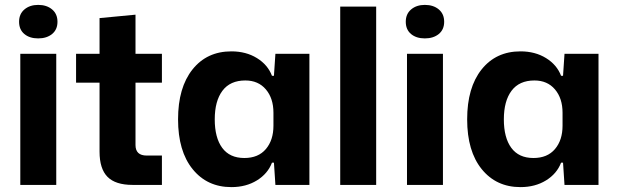

<svg xmlns="http://www.w3.org/2000/svg" viewBox="-20 -756 2530 785"><path d="M63 0V-536H210V0ZM136 -736Q171 -736 193 -717.5Q215 -699 215 -667Q215 -635 193 -617Q171 -599 136 -599Q101 -599 79.5 -617Q58 -635 58 -667Q58 -699 80 -717.5Q102 -736 136 -736Z M522 0Q452 0 419.5 -33Q387 -66 387 -136V-418H291V-536H387V-682L534 -696V-536H642V-418H534V-163Q534 -120 580 -120H642V0Z M926 9Q827 9 767.5 -64.5Q708 -138 708 -268Q708 -398 767 -472Q826 -546 926 -546Q986 -546 1030.5 -518.5Q1075 -491 1092 -446H1100L1106 -536H1245V0H1106L1100 -91H1092Q1075 -46 1030.5 -18.5Q986 9 926 9ZM979 -110Q1036 -110 1067 -146.5Q1098 -183 1098 -242V-295Q1098 -354 1067 -390.5Q1036 -427 983 -427Q921 -427 889.5 -385Q858 -343 858 -268Q858 -193 888.5 -151.5Q919 -110 979 -110Z M1371 0V-729H1518V0Z M1644 0V-536H1791V0ZM1717 -736Q1752 -736 1774 -717.5Q1796 -699 1796 -667Q1796 -635 1774 -617Q1752 -599 1717 -599Q1682 -599 1660.5 -617Q1639 -635 1639 -667Q1639 -699 1661 -717.5Q1683 -736 1717 -736Z M2108 9Q2009 9 1949.5 -64.5Q1890 -138 1890 -268Q1890 -398 1949 -472Q2008 -546 2108 -546Q2168 -546 2212.5 -518.5Q2257 -491 2274 -446H2282L2288 -536H2427V0H2288L2282 -91H2274Q2257 -46 2212.5 -18.5Q2168 9 2108 9ZM2161 -110Q2218 -110 2249 -146.5Q2280 -183 2280 -242V-295Q2280 -354 2249 -390.5Q2218 -427 2165 -427Q2103 -427 2071.5 -385Q2040 -343 2040 -268Q2040 -193 2070.5 -151.5Q2101 -110 2161 -110Z"/></svg>

Font: Mona Sans
Style: Bold
Weight: 700
Designer: Deni Anggara
Foundry: GitHub
Version: Version 2.000;Glyphs 3.2.3 (3260)